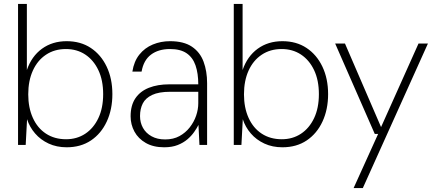

<svg xmlns="http://www.w3.org/2000/svg" viewBox="-20 -739 2223 979"><path d="M320 12Q269 12 228 -7Q187 -26 159 -58.5Q131 -91 118 -131L111 0H72V-719H117V-382Q141 -452 194 -490.5Q247 -529 320 -529Q391 -529 443 -494.5Q495 -460 524 -399Q553 -338 553 -259Q553 -181 524.5 -119.5Q496 -58 444 -23Q392 12 320 12ZM317 -29Q372 -29 414.5 -57Q457 -85 481.5 -136.5Q506 -188 506 -259Q506 -330 481.5 -381.5Q457 -433 414.5 -461Q372 -489 316 -489Q258 -489 214.5 -460Q171 -431 147.5 -379Q124 -327 124 -258Q124 -190 147.5 -138Q171 -86 214.5 -57.5Q258 -29 317 -29Z M817 12Q762 12 723.5 -10Q685 -32 665.5 -68Q646 -104 646 -146Q646 -202 670.5 -238Q695 -274 739.5 -291.5Q784 -309 843 -309H991Q991 -365 977 -405.5Q963 -446 931.5 -467.5Q900 -489 847 -489Q788 -489 750 -460.5Q712 -432 702 -374H655Q663 -426 690.5 -460.5Q718 -495 759 -512Q800 -529 847 -529Q917 -529 958.5 -501Q1000 -473 1018 -424.5Q1036 -376 1036 -315V0H997L992 -102Q984 -86 970 -66Q956 -46 935.5 -28.5Q915 -11 886 0.5Q857 12 817 12ZM822 -28Q864 -28 895 -45Q926 -62 947.5 -89.5Q969 -117 980 -149Q991 -181 991 -213V-271H847Q790 -271 756 -255Q722 -239 708 -211.5Q694 -184 694 -147Q694 -114 709 -87Q724 -60 753 -44Q782 -28 822 -28Z M1420 12Q1369 12 1328 -7Q1287 -26 1259 -58.5Q1231 -91 1218 -131L1211 0H1172V-719H1217V-382Q1241 -452 1294 -490.5Q1347 -529 1420 -529Q1491 -529 1543 -494.5Q1595 -460 1624 -399Q1653 -338 1653 -259Q1653 -181 1624.5 -119.5Q1596 -58 1544 -23Q1492 12 1420 12ZM1417 -29Q1472 -29 1514.5 -57Q1557 -85 1581.5 -136.5Q1606 -188 1606 -259Q1606 -330 1581.5 -381.5Q1557 -433 1514.5 -461Q1472 -489 1416 -489Q1358 -489 1314.5 -460Q1271 -431 1247.5 -379Q1224 -327 1224 -258Q1224 -190 1247.5 -138Q1271 -86 1314.5 -57.5Q1358 -29 1417 -29Z M1783 220 1908 -56H1891L1689 -517H1739L1923 -91L2114 -517H2162L1830 220Z"/></svg>

Font: DM Sans 11pt ExtraLight
Style: Regular
Weight: 250
Version: Version 4.004;gftools[0.9.30]